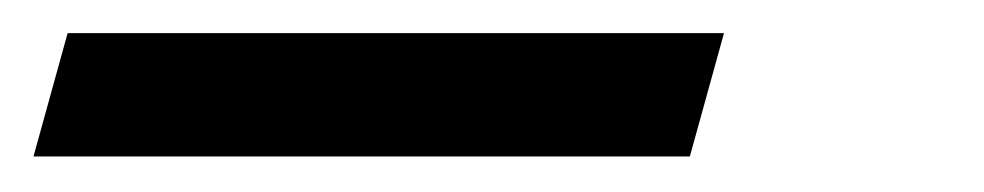

<svg xmlns="http://www.w3.org/2000/svg" viewBox="-60 45 579 113"><path d="M-20.2 64.5H366.1L346 137.1H-40.3Z"/></svg>

Font: Playfair Micro SmCond SmLight
Style: Italic
Weight: 360
Width: 4
Italic angle: -15.6°
Designer: Claus Eggers Sørensen
Foundry: Claus Eggers Sørensen
Version: Version 2.203;Glyphs 3.3 (3326)